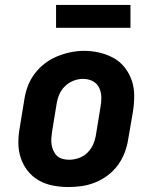

<svg xmlns="http://www.w3.org/2000/svg" viewBox="-20 -746 640 774"><path d="M256 8Q224 8 193 2Q162 -4 136 -19Q110 -34 91.5 -57.5Q73 -81 63.5 -110Q54 -139 54 -170.5Q54 -202 60 -234L78 -344Q82 -372 92 -398.5Q102 -425 119.5 -448.5Q137 -472 160.5 -490Q184 -508 211 -519Q238 -530 265 -535.5Q292 -541 320 -541Q352 -541 382.5 -533.5Q413 -526 439 -511.5Q465 -497 483.5 -473Q502 -449 511.5 -420.5Q521 -392 521 -360Q521 -328 516 -296L497 -186Q493 -159 483 -132Q473 -105 456 -81.5Q439 -58 415.5 -40Q392 -22 365 -11Q338 0 310.5 4Q283 8 256 8ZM258 -102Q278 -102 298 -109Q318 -116 333 -131Q348 -146 356 -165Q364 -184 367 -204L385 -314Q389 -334 388.5 -354.5Q388 -375 379.5 -392.5Q371 -410 353.5 -419Q336 -428 315 -428Q295 -428 276 -420.5Q257 -413 242 -398.5Q227 -384 219 -365Q211 -346 208 -326L190 -216Q188 -203 187 -189Q186 -175 188 -162.5Q190 -150 195.5 -138Q201 -126 210 -117.5Q219 -109 232 -105.5Q245 -102 258 -102ZM506 -634H206V-726H506Z"/></svg>

Font: Iosevka Slab XBdExObl
Style: Regular
Weight: 800
Width: 7
Italic angle: -9°
Monospace: yes
Designer: Belleve Invis
Foundry: Belleve Invis
Version: Version 11.1.0; ttfautohint (v1.8.3)